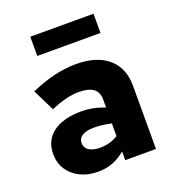

<svg xmlns="http://www.w3.org/2000/svg" viewBox="-134 -829 846 939"><g transform="rotate(-20 289.5 -359.0)"><path d="M217 8Q165 8 124.5 -12Q84 -32 61.5 -67Q39 -102 39 -148Q39 -196 63 -229.5Q87 -263 132 -280.5Q177 -298 240 -298Q268 -298 297 -292.5Q326 -287 360 -274V-316Q360 -354 335 -372.5Q310 -391 258 -391Q229 -391 193.5 -382.5Q158 -374 113 -355L57 -468Q182 -524 294 -524Q401 -524 460.5 -473Q520 -422 520 -330V0H360V-45Q326 -17 292 -4.5Q258 8 217 8ZM188 -151Q188 -126 209 -112.5Q230 -99 267 -99Q293 -99 316 -105.5Q339 -112 360 -125V-191Q338 -196 316 -199Q294 -202 271 -202Q231 -202 209.5 -189Q188 -176 188 -151ZM130 -626V-726H459V-626Z"/></g></svg>

Font: Red Hat Text
Style: Bold
Weight: 700
Designer: Pentagram, MCKL
Foundry: MCKL
Version: Version 1.030